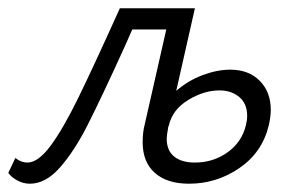

<svg xmlns="http://www.w3.org/2000/svg" viewBox="-37 -434 710 463"><path d="M-17 -17 0 -53Q14 -42 29 -42Q55 -42 85 -82.5Q115 -123 151.5 -197.5Q188 -272 252 -414H433L388 -215Q417 -240 452 -253Q487 -266 518 -266Q563 -266 589.5 -239Q616 -212 616 -169Q616 -153 611 -131Q595 -66 540 -28.5Q485 9 419 9Q366 9 336.5 -17Q307 -43 307 -91Q307 -115 312 -134L364 -363H282L263 -320Q207 -197 174.5 -133Q142 -69 107.5 -30Q73 9 35 9Q19 9 4.5 1Q-10 -7 -17 -17ZM365 -100Q365 -71 383 -56.5Q401 -42 433 -42Q477 -42 511.5 -66.5Q546 -91 556 -132Q559 -144 559 -155Q559 -184 540 -200Q521 -216 492 -216Q455 -216 417 -193Q379 -170 370 -131L369 -129Q365 -107 365 -100Z"/></svg>

Font: LXGW Bright GB
Style: Italic
Weight: 400
Italic angle: -12°
Designer: Christian Thalmann (Catharsis Fonts)
Foundry: LXGW / Christian Thalmann (Catharsis Fonts) / Fontworks Inc.
Version: Version 5.510